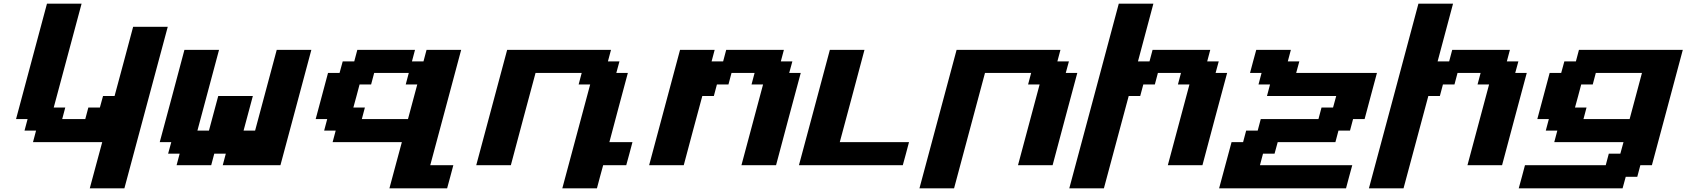

<svg xmlns="http://www.w3.org/2000/svg" viewBox="-20 -895 9135 1040"><path d="M466.3 125H653.8Q692.9 -20.5 771.2 -312.5Q849.6 -604.5 888.7 -750H701.2Q684.6 -687.5 651.1 -562.5Q617.7 -437.5 600.6 -375H538.1L521 -312.5H458.5L441.9 -250H316.9L333.5 -312.5H271L421.9 -875H234.4Q206.5 -771 150.6 -562.5Q94.7 -354 66.9 -250H129.4L112.8 -187.5H175.3L158.7 -125H533.7Q522.5 -83.5 500 -0.2Q477.5 83 466.3 125Z M1186.5 0H1499Q1526.9 -104 1582.8 -312.3Q1638.7 -520.5 1666.5 -625H1479L1361.8 -187.5H1299.3L1349.6 -375H1162.1L1111.8 -187.5H1049.3L1166.5 -625H979Q957 -542 912.4 -375Q867.7 -208 845.2 -125H907.7L890.6 -62.5H953.1L936.5 0H1124L1140.6 -62.5H1203.1Z M2089.4 125H2401.9Q2407.7 104 2418.9 62.5Q2430.2 21 2435.5 0H2310.5Q2338.4 -104 2394.3 -312.3Q2450.2 -520.5 2478 -625H2290.5L2273.9 -562.5H2211.4L2228 -625H1915.5L1898.9 -562.5H1836.4L1819.3 -500H1756.8Q1745.6 -458 1723.4 -375Q1701.2 -292 1689.9 -250H1752.4L1735.8 -187.5H1798.3L1781.7 -125H2156.7Q2145.5 -83.5 2123 -0.2Q2100.6 83 2089.4 125ZM2189.9 -250H1939.9L1956.5 -312.5H1894Q1899.9 -333 1911.1 -375Q1922.4 -417 1927.7 -437.5H1990.2L2006.8 -500H2194.3L2177.7 -437.5H2240.2Z M3025.9 125H3213.4Q3218.8 104 3230 62.5Q3241.2 21 3247.1 0H3372.1Q3377.9 -21 3389.2 -62.5Q3400.4 -104 3405.8 -125H3280.8Q3297.4 -187.5 3330.6 -312.5Q3363.8 -437.5 3380.9 -500H3318.4L3335.4 -562.5H3272.9L3289.6 -625H2727.1Q2699.2 -520.5 2643.3 -312.3Q2587.4 -104 2559.6 0H2747.1Q2769 -83 2813.7 -250Q2858.4 -417 2880.9 -500H3130.9L3114.3 -437.5H3176.8Z M3996.1 0H4183.6Q4205.6 -83 4250.2 -250Q4294.9 -417 4317.4 -500H4254.9L4272 -562.5H4209.5L4226.1 -625H3913.6L3897 -562.5H3834.5L3851.1 -625H3663.6Q3635.7 -520.5 3579.8 -312.3Q3523.9 -104 3496.1 0H3683.6Q3700.2 -62.5 3733.6 -187.5Q3767.1 -312.5 3784.2 -375H3846.7L3863.3 -437.5H3925.8L3942.4 -500H4067.4L4050.8 -437.5H4113.3Z M4307.6 0H4870.1Q4876 -21 4887.2 -62.5Q4898.4 -104 4903.8 -125H4528.8Q4551.3 -208 4595.9 -375Q4640.6 -542 4662.6 -625H4475.1Q4447.3 -520.5 4391.4 -312.3Q4335.4 -104 4307.6 0Z M4960.4 125H5147.9Q5175.8 20.5 5231.7 -187.7Q5287.6 -396 5315.4 -500H5565.4L5548.8 -437.5H5611.3L5494.1 0H5681.6Q5703.6 -83 5748.3 -250Q5793 -417 5815.4 -500H5752.9L5770 -562.5H5707.5L5724.1 -625H5161.6Q5127.9 -500 5061 -250Q4994.1 0 4960.4 125Z M5772 125H5959.5Q5981.9 42 6026.6 -125Q6071.3 -292 6093.8 -375H6156.2L6172.9 -437.5H6235.4L6252 -500H6377L6360.4 -437.5H6422.9L6305.7 0H6493.2Q6515.1 -83 6559.8 -250Q6604.5 -417 6627 -500H6564.5L6581.5 -562.5H6519L6535.6 -625H6223.1L6206.5 -562.5H6144L6227.5 -875H6040Q5995.6 -708 5906.2 -375Q5816.9 -42 5772 125Z M6583.5 125H7271Q7276.4 104 7287.6 62.5Q7298.8 21 7304.7 0H6804.7L6821.3 -62.5H6883.8L6900.9 -125H7213.4L7230 -187.5H7292.5L7309.1 -250H7371.6Q7382.8 -292 7405 -375.2Q7427.2 -458.5 7438.5 -500H7001L7018.1 -562.5H6955.6L6972.2 -625H6784.7Q6778.8 -604 6767.6 -562.3Q6756.3 -520.5 6751 -500H6813.5L6796.9 -437.5H6859.4L6842.8 -375H7217.8L7200.7 -312.5H7138.2L7121.6 -250H6809.1L6792.5 -187.5H6730L6713.4 -125H6650.9Q6639.6 -83.5 6617.2 0Q6594.7 83.5 6583.5 125Z M7395 125H7582.5Q7605 42 7649.7 -125Q7694.3 -292 7716.8 -375H7779.3L7795.9 -437.5H7858.4L7875 -500H8000L7983.4 -437.5H8045.9L7928.7 0H8116.2Q8138.2 -83 8182.9 -250Q8227.5 -417 8250 -500H8187.5L8204.6 -562.5H8142.1L8158.7 -625H7846.2L7829.6 -562.5H7767.1L7850.6 -875H7663.1Q7618.7 -708 7529.3 -375Q7439.9 -42 7395 125Z M8206.5 125H8769L8786.1 62.5H8848.6L8865.2 0H8927.7Q8955.6 -104 9011.5 -312.3Q9067.4 -520.5 9095.2 -625H8532.7L8516.1 -562.5H8453.6L8436.5 -500H8374Q8362.8 -458 8340.6 -375Q8318.4 -292 8307.1 -250H8369.6L8353 -187.5H8415.5L8398.9 -125H8773.9L8756.8 -62.5H8694.3L8677.7 0H8240.2Q8234.9 21 8223.6 62.5Q8212.4 104 8206.5 125ZM8807.1 -250H8557.1L8573.7 -312.5H8511.2Q8517.1 -333 8528.3 -375Q8539.6 -417 8544.9 -437.5H8607.4L8624 -500H8874Q8862.8 -458 8840.6 -375Q8818.4 -292 8807.1 -250Z"/></svg>

Font: Faithful 32x
Style: SemiboldOblique
Weight: 400
Foundry: Faithful Resource Pack
Version: Version 1.0; January 27, 2023